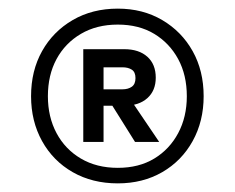

<svg xmlns="http://www.w3.org/2000/svg" viewBox="-20 -732 544 445"><path d="M253 -307Q194 -307 148.5 -333Q103 -359 77.5 -405Q52 -451 52 -509Q52 -568 77.5 -613.5Q103 -659 148.5 -685.5Q194 -712 253 -712Q311 -712 356 -685.5Q401 -659 426.5 -613.5Q452 -568 452 -509Q452 -451 426.5 -405Q401 -359 356 -333Q311 -307 253 -307ZM293 -403 231 -502H282L349 -403ZM253 -343Q302 -343 337.5 -364.5Q373 -386 393 -423.5Q413 -461 413 -509Q413 -558 393 -595Q373 -632 337.5 -653.5Q302 -675 253 -675Q204 -675 167.5 -653.5Q131 -632 111 -595Q91 -558 91 -509Q91 -461 111 -423.5Q131 -386 167.5 -364.5Q204 -343 253 -343ZM173 -403V-618H268Q302 -618 321.5 -600.5Q341 -583 341 -552Q341 -522 321.5 -504.5Q302 -487 268 -487H220V-403ZM220 -525H264Q277 -525 285.5 -531Q294 -537 294 -551Q294 -565 285.5 -570.5Q277 -576 264 -576H220Z"/></svg>

Font: DM Sans 9pt 36pt
Style: Regular
Weight: 400
Version: Version 4.004;gftools[0.9.30]